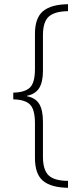

<svg xmlns="http://www.w3.org/2000/svg" viewBox="-20 -734 388 912"><path d="M303 158Q223 157 184.5 125Q146 93 146 16V-148Q146 -215 122 -238Q98 -261 43 -262V-294Q97 -295 121.5 -317.5Q146 -340 146 -406V-573Q146 -649 184.5 -681Q223 -713 303 -714V-681Q239 -680 211.5 -655Q184 -630 184 -566V-398Q184 -344 166 -315.5Q148 -287 108 -279V-277Q149 -269 166.5 -240Q184 -211 184 -156V10Q184 74 211.5 99.5Q239 125 303 125Z"/></svg>

Font: Noto Sans Khmer Condensed ExtraLight
Style: Regular
Weight: 200
Width: 3
Designer: Danh Hong and the Monotype Design Team
Foundry: Monotype Imaging Inc.
Version: Version 2.004; ttfautohint (v1.8.4.7-5d5b)